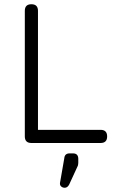

<svg xmlns="http://www.w3.org/2000/svg" viewBox="-20 -674 552 905"><path d="M128 0Q97 0 97 -31V-623Q97 -654 128 -654Q159 -654 159 -623V-62H454Q485 -62 485 -31Q485 0 454 0ZM285 211Q275 211 268 204.5Q261 198 263 187L283 72Q285 49 308 49H324Q349 49 349 75V93Q349 99 347 107L306 196Q298 211 285 211Z"/></svg>

Font: Jura Medium
Style: Regular
Weight: 500
Designer: Daniel Johnson, Alexei Vanyashin
Foundry: Daniel Johnson
Version: Version 5.103